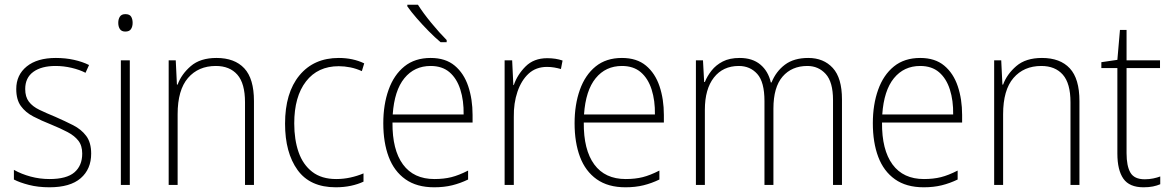

<svg xmlns="http://www.w3.org/2000/svg" viewBox="-20 -785 4968 815"><path d="M367 -133Q367 -67 322.5 -28.5Q278 10 190 10Q142 10 103 0Q64 -10 39 -23V-64Q71 -46 110 -35.5Q149 -25 190 -25Q263 -25 296 -53.5Q329 -82 329 -133Q329 -167 312.5 -188Q296 -209 266.5 -224.5Q237 -240 198 -256Q155 -273 121.5 -290.5Q88 -308 68.5 -335Q49 -362 49 -407Q49 -467 93.5 -503Q138 -539 217 -539Q258 -539 294 -531Q330 -523 358 -509L343 -476Q318 -489 284 -497Q250 -505 216 -505Q156 -505 121.5 -480Q87 -455 87 -407Q87 -374 102.5 -353.5Q118 -333 147 -319Q176 -305 215 -289Q256 -271 290.5 -253.5Q325 -236 346 -208Q367 -180 367 -133Z M512 -725Q530 -725 536.5 -714.5Q543 -704 543 -688Q543 -672 536 -661.5Q529 -651 512 -651Q496 -651 489 -661.5Q482 -672 482 -688Q482 -704 489 -714.5Q496 -725 512 -725ZM531 -529V0H493V-529Z M899 -539Q976 -539 1017 -495Q1058 -451 1058 -356V0H1020V-351Q1020 -431 987.5 -468Q955 -505 896 -505Q822 -505 778 -454Q734 -403 734 -300V0H696V-529H726L731 -426H734Q750 -470 790 -504.5Q830 -539 899 -539Z M1405 10Q1296 10 1243 -63.5Q1190 -137 1190 -260Q1190 -391 1251 -465Q1312 -539 1418 -539Q1478 -539 1526 -516L1516 -483Q1492 -494 1467 -499Q1442 -504 1418 -504Q1329 -504 1279 -439.5Q1229 -375 1229 -261Q1229 -192 1247.5 -139Q1266 -86 1305.5 -55.5Q1345 -25 1407 -25Q1438 -25 1467.5 -31.5Q1497 -38 1523 -49V-14Q1500 -3 1470 3.5Q1440 10 1405 10Z M1808 -539Q1871 -539 1910 -506.5Q1949 -474 1967.5 -419Q1986 -364 1986 -297V-265H1646Q1645 -149 1690.5 -87Q1736 -25 1824 -25Q1864 -25 1896 -33Q1928 -41 1967 -61V-23Q1934 -7 1899.5 1.5Q1865 10 1823 10Q1749 10 1701 -24Q1653 -58 1630 -119Q1607 -180 1607 -262Q1607 -341 1629.5 -404Q1652 -467 1696.5 -503Q1741 -539 1808 -539ZM1808 -505Q1739 -505 1696.5 -453Q1654 -401 1647 -299H1948Q1949 -358 1934 -405Q1919 -452 1888 -478.5Q1857 -505 1808 -505ZM1754 -765Q1776 -730 1811 -687.5Q1846 -645 1876 -615V-606H1850Q1826 -626 1799.5 -653Q1773 -680 1749 -707.5Q1725 -735 1709 -758V-765Z M2303 -538Q2339 -538 2368 -528L2361 -492Q2347 -496 2332.5 -498.5Q2318 -501 2302 -501Q2255 -501 2224 -472.5Q2193 -444 2176.5 -395.5Q2160 -347 2161 -288V0H2122V-529H2154L2159 -424H2161Q2176 -468 2211 -503Q2246 -538 2303 -538Z M2620 -539Q2683 -539 2722 -506.5Q2761 -474 2779.5 -419Q2798 -364 2798 -297V-265H2458Q2457 -149 2502.5 -87Q2548 -25 2636 -25Q2676 -25 2708 -33Q2740 -41 2779 -61V-23Q2746 -7 2711.5 1.5Q2677 10 2635 10Q2561 10 2513 -24Q2465 -58 2442 -119Q2419 -180 2419 -262Q2419 -341 2441.5 -404Q2464 -467 2508.5 -503Q2553 -539 2620 -539ZM2620 -505Q2551 -505 2508.5 -453Q2466 -401 2459 -299H2760Q2761 -358 2746 -405Q2731 -452 2700 -478.5Q2669 -505 2620 -505Z M3411 -539Q3476 -539 3515 -496.5Q3554 -454 3554 -363V0H3516V-360Q3516 -437 3485 -471Q3454 -505 3407 -505Q3341 -505 3302 -460Q3263 -415 3263 -324V0H3225V-356Q3225 -437 3194.5 -471Q3164 -505 3116 -505Q3049 -505 3010.5 -456Q2972 -407 2972 -319V0H2934V-529H2964L2969 -437H2972Q2982 -462 3000.5 -485.5Q3019 -509 3048 -524Q3077 -539 3120 -539Q3174 -539 3207.5 -511Q3241 -483 3252 -435H3255Q3274 -482 3312 -510.5Q3350 -539 3411 -539Z M3886 -539Q3949 -539 3988 -506.5Q4027 -474 4045.5 -419Q4064 -364 4064 -297V-265H3724Q3723 -149 3768.5 -87Q3814 -25 3902 -25Q3942 -25 3974 -33Q4006 -41 4045 -61V-23Q4012 -7 3977.5 1.5Q3943 10 3901 10Q3827 10 3779 -24Q3731 -58 3708 -119Q3685 -180 3685 -262Q3685 -341 3707.5 -404Q3730 -467 3774.5 -503Q3819 -539 3886 -539ZM3886 -505Q3817 -505 3774.5 -453Q3732 -401 3725 -299H4026Q4027 -358 4012 -405Q3997 -452 3966 -478.5Q3935 -505 3886 -505Z M4403 -539Q4480 -539 4521 -495Q4562 -451 4562 -356V0H4524V-351Q4524 -431 4491.5 -468Q4459 -505 4400 -505Q4326 -505 4282 -454Q4238 -403 4238 -300V0H4200V-529H4230L4235 -426H4238Q4254 -470 4294 -504.5Q4334 -539 4403 -539Z M4839 -24Q4858 -24 4875 -27.5Q4892 -31 4905 -36V-3Q4891 3 4874 6.5Q4857 10 4834 10Q4774 10 4748.5 -26.5Q4723 -63 4723 -133V-496H4655V-521L4723 -531L4734 -658H4762V-529H4904V-496H4762V-135Q4762 -80 4778.5 -52Q4795 -24 4839 -24Z"/></svg>

Font: Noto Sans Armenian SemiCondensed ExtraLight
Style: Regular
Weight: 200
Width: 4
Designer: Monotype Design Team
Foundry: Monotype Imaging Inc.
Version: Version 2.008; ttfautohint (v1.8.4.7-5d5b)